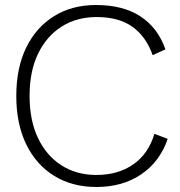

<svg xmlns="http://www.w3.org/2000/svg" viewBox="-20 -735 717 766"><path d="M649 -181Q618 -90 543.5 -39.5Q469 11 365 11Q268 11 196 -33.5Q124 -78 84.5 -159.5Q45 -241 45 -352Q45 -464 84.5 -545Q124 -626 195.5 -670.5Q267 -715 363 -715Q471 -715 540.5 -669.5Q610 -624 640 -538L589 -515Q563 -589 508.5 -628Q454 -667 366 -667Q286 -667 226 -629Q166 -591 132 -521Q98 -451 98 -352Q98 -255 131.5 -184.5Q165 -114 225 -75.5Q285 -37 365 -37Q451 -37 511.5 -79Q572 -121 596 -201Z"/></svg>

Font: Prodigy Sans Light
Style: Regular
Weight: 300
Designer: Wei Huang
Foundry: Wei Huang
Version: Version 1.003; ttfautohint (v1.8.3)